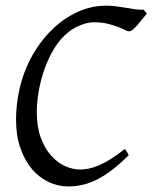

<svg xmlns="http://www.w3.org/2000/svg" viewBox="-20 -650 542 683"><path d="M313 -570.8Q293.5 -570.8 269 -561.5Q244.6 -552.2 225.1 -537.1Q194.3 -513.2 172.6 -477.1Q150.9 -440.9 137.2 -401.1Q123.5 -361.3 117.2 -322Q110.8 -282.7 110.8 -252Q110.8 -198.7 125.2 -159.9Q139.6 -121.1 162.4 -95.9Q185.1 -70.8 212.2 -58.8Q239.3 -46.9 265.1 -46.9Q278.8 -46.9 295.2 -50Q311.5 -53.2 331.1 -61.5Q350.6 -69.8 373.5 -84Q396.5 -98.1 423.8 -120.1Q428.2 -116.2 432.1 -108.6Q436 -101.1 438 -98.1Q404.8 -64.9 375.7 -43.2Q346.7 -21.5 320.3 -9Q293.9 3.4 270 8.3Q246.1 13.2 223.1 13.2Q186.5 13.2 152.8 -2.7Q119.1 -18.6 93.5 -48.8Q67.9 -79.1 52.5 -123.3Q37.1 -167.5 37.1 -224.1Q37.1 -270 46.1 -317.6Q55.2 -365.2 74.2 -410.4Q93.3 -455.6 123 -496.3Q152.8 -537.1 193.8 -569.8Q229.5 -597.7 270.8 -613.8Q312 -629.9 357.9 -629.9Q376 -629.9 394 -627.4Q412.1 -625 429.4 -622.1Q446.8 -619.1 462.2 -616.9Q477.5 -614.7 490.7 -615.7Q495.1 -611.3 496.8 -608.4Q498.5 -605.5 502.4 -601.6Q494.1 -592.3 485.6 -581.3Q477.1 -570.3 468.8 -560.8Q460.4 -551.3 452.9 -544.9Q445.3 -538.6 439.5 -538.6Q433.6 -538.6 423.6 -543.7Q413.6 -548.8 398.4 -554.7Q383.3 -560.5 362.3 -565.7Q341.3 -570.8 313 -570.8Z"/></svg>

Font: Gentium Plus
Style: Italic
Weight: 400
Italic angle: -8°
Designer: J. Victor Gaultney, Annie Olsen, Iska Routamaa
Foundry: SIL International
Version: Version 1.510